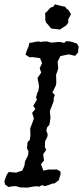

<svg xmlns="http://www.w3.org/2000/svg" viewBox="-26 -864 390 890"><path d="M68 5 56 1 48 -1H36L23 1L13 3L6 -3L-2 -8L-6 -23L0 -40L5 -54L15 -67L33 -65L49 -64L64 -69L77 -73L87 -95L90 -116L104 -144L106 -162L99 -177L102 -206L112 -215L115 -238L114 -269L123 -292L131 -315L123 -341L138 -359L128 -373L145 -402L141 -412L147 -434L152 -443L155 -464L148 -503L165 -527L158 -548L169 -571L160 -594L150 -596L140 -597L128 -599H110L92 -611L97 -626L102 -639L106 -647L110 -665L124 -667L138 -670L153 -672L167 -669L168 -671L192 -672L209 -667H216L232 -668L247 -670L259 -668L272 -665L280 -673L301 -672L305 -670L319 -666L331 -662L339 -647L337 -637L336 -621L322 -605L306 -609L293 -612L273 -608L254 -604L241 -578L244 -546L234 -517L235 -482L233 -468L217 -435L228 -424L223 -409V-396L216 -377L205 -349L208 -318L203 -286L192 -273L189 -259L195 -241L193 -229L183 -209L182 -182L188 -169L174 -149L178 -120L164 -103L175 -73L198 -78H222L237 -79L254 -69L255 -57L250 -41L246 -28L227 -14L217 -13L198 -6L182 -1L169 -6L154 2L148 -1L127 1L110 4L98 6L85 5ZM251 -727 238 -729 225 -730 216 -731 209 -734 203 -742 198 -748 188 -759 184 -770V-791L183 -803L195 -814L207 -828L221 -833L229 -844L239 -841L252 -838L264 -835L276 -833L280 -826L292 -817L298 -807L303 -798L296 -785L290 -774L291 -760L280 -745L271 -740L261 -733Z"/></svg>

Font: Winky Rough Light
Style: Italic
Weight: 300
Italic angle: -8.97852°
Designer: Simon Atzbach
Foundry: typofactur
Version: Version 1.206; ttfautohint (v1.8.4.7-5d5b)